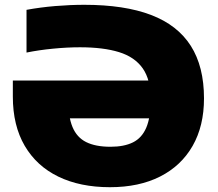

<svg xmlns="http://www.w3.org/2000/svg" viewBox="-20 -770 908 800"><path d="M438 10Q314 10 223.2 -34Q132.5 -78 83 -162.5Q33.5 -247 33.5 -367.5V-434.5H672.5V-277H189L264 -356Q264 -284.5 282 -241Q300 -197.5 339 -178Q378 -158.5 440.5 -158.5Q497 -158.5 534 -176.8Q571 -195 589.5 -238.2Q608 -281.5 608 -356Q608 -437.5 574.8 -485Q541.5 -532.5 476 -552.8Q410.5 -573 313.5 -573Q260 -573 201 -567.2Q142 -561.5 90.5 -551V-729Q147.5 -739.5 210.2 -744.8Q273 -750 331.5 -750Q498.5 -750 609.2 -707.8Q720 -665.5 775 -579Q830 -492.5 830 -360Q830 -245 782.5 -162Q735 -79 647.2 -34.5Q559.5 10 438 10Z"/></svg>

Font: Encode Sans SC SemiExpanded Black
Style: Regular
Weight: 900
Width: 6
Designer: Multiple Designers
Foundry: Impallari Type
Version: Version 3.002